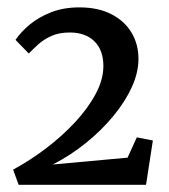

<svg xmlns="http://www.w3.org/2000/svg" viewBox="-20 -923 459 520"><path d="M15.5 -463.5Q61.5 -488.5 105 -521.5Q148.5 -554.5 183.5 -592.2Q218.5 -630 239.2 -668.8Q260 -707.5 260 -744Q260 -787 235.8 -811Q211.5 -835 169 -835Q140 -835 119 -825.5Q98 -816 83.2 -802.5Q68.5 -789 58 -778L22 -815Q37 -837 61.2 -857Q85.5 -877 119 -890Q152.5 -903 195 -903Q245.5 -903 281.2 -884.8Q317 -866.5 336 -835Q355 -803.5 355 -763.5Q355 -726.5 337 -687Q319 -647.5 287 -608.8Q255 -570 213.2 -536.2Q171.5 -502.5 123 -477.5L325.5 -496L350.5 -551L394 -542.5L375.5 -422.5H30.5Z"/></svg>

Font: Merriweather Light 18pt
Style: Regular
Weight: 400
Version: Version 2.100